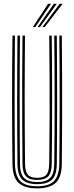

<svg xmlns="http://www.w3.org/2000/svg" viewBox="-20 -988 392 1014"><path d="M176.2 6.8Q110.8 6.8 78.6 -22Q46.5 -50.8 45.8 -122.8Q45 -193 44.4 -275.4Q43.8 -357.8 43.8 -446.5Q43.8 -535.2 44.2 -625.1Q44.8 -715 45.8 -800H59Q58.2 -722.8 57.8 -634.8Q57.2 -546.8 57.2 -456.1Q57.2 -365.5 57.8 -280.4Q58.2 -195.2 59 -124Q59.8 -60.8 86.4 -32.5Q113 -4.2 176.2 -4.2Q239.5 -4.2 265.9 -32.5Q292.2 -60.8 293.2 -124Q294 -193.8 294.5 -276Q295 -358.2 295 -447.1Q295 -536 294.6 -625.8Q294.2 -715.5 293.2 -800H306.5Q307.5 -697.2 308 -581.4Q308.5 -465.5 308.1 -348Q307.8 -230.5 306.5 -122.8Q305.5 -50 273.2 -21.6Q241 6.8 176.2 6.8ZM176.2 -15.5Q123.5 -15.5 98.1 -39Q72.8 -62.5 72.2 -123Q71.5 -200.8 71 -284Q70.5 -367.2 70.5 -453.5Q70.5 -539.8 71 -626.9Q71.5 -714 72.2 -800H85.5Q84.8 -720 84.2 -633Q83.8 -546 83.8 -457.6Q83.8 -369.2 84.2 -284.4Q84.8 -199.5 85.5 -123.2Q86 -69.5 107.5 -48Q129 -26.5 176.2 -26.5Q223 -26.5 244.5 -47.9Q266 -69.2 266.5 -123.2Q267.5 -199 268 -282.2Q268.5 -365.5 268.5 -452.8Q268.5 -540 268 -627.8Q267.5 -715.5 266.5 -800H280Q280.8 -719 281.2 -632Q281.8 -545 281.8 -457Q281.8 -369 281.2 -284.2Q280.8 -199.5 280 -123Q279.2 -63 254.4 -39.2Q229.5 -15.5 176.2 -15.5ZM176.2 -37.8Q135.8 -37.8 117.5 -56.6Q99.2 -75.5 98.8 -123.8Q97.8 -216.8 97.4 -330.6Q97 -444.5 97.2 -565.4Q97.5 -686.2 98.8 -800H112Q111.2 -718.5 110.8 -637.2Q110.2 -556 110.2 -472.9Q110.2 -389.8 110.8 -303Q111.2 -216.2 112.2 -123.8Q112.8 -82.2 127 -65.5Q141.2 -48.8 176.2 -48.8Q211.2 -48.8 225.2 -65.5Q239.2 -82.2 239.8 -123.8Q241.5 -253 241.9 -364.8Q242.2 -476.5 241.8 -582.5Q241.2 -688.5 240 -800H253.2Q254.2 -723.2 254.8 -635.5Q255.2 -547.8 255.2 -457.5Q255.2 -367.2 254.8 -281.6Q254.2 -196 253.2 -123.8Q252.8 -74.8 234.4 -56.2Q216 -37.8 176.2 -37.8ZM153.5 -845 233.8 -967.8H249.5L166.2 -845ZM203.5 -845 295 -967.8H310.5L216.2 -845ZM178.5 -845 264.2 -967.8H280L191.2 -845Z"/></svg>

Font: Big Shoulders Inline Display Thin
Style: Regular
Weight: 400
Version: Version 2.002